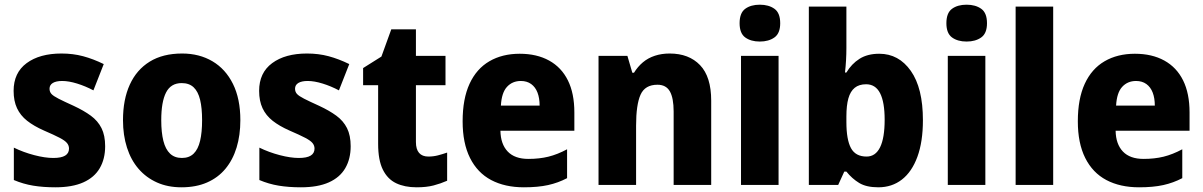

<svg xmlns="http://www.w3.org/2000/svg" viewBox="-20 -788 5127 818"><path d="M428 -165Q428 -111 405 -71.5Q382 -32 335 -11Q288 10 216 10Q164 10 121.5 3Q79 -4 39 -21V-159Q80 -139 126 -127Q172 -115 207 -115Q241 -115 257.5 -125Q274 -135 274 -155Q274 -168 265.5 -178.5Q257 -189 234 -201Q211 -213 167 -232Q124 -251 95.5 -273.5Q67 -296 52.5 -327Q38 -358 38 -401Q38 -478 93.5 -519Q149 -560 242 -560Q291 -560 334 -548.5Q377 -537 422 -515L378 -403Q344 -421 308.5 -432Q273 -443 245 -443Q219 -443 205 -434.5Q191 -426 191 -410Q191 -397 199 -388Q207 -379 229.5 -367.5Q252 -356 294 -337Q337 -317 367 -295Q397 -273 412.5 -242Q428 -211 428 -165Z M1004 -276Q1004 -212 988 -159.5Q972 -107 940.5 -69Q909 -31 862 -10.5Q815 10 753 10Q695 10 649 -10.5Q603 -31 570.5 -68.5Q538 -106 521 -159Q504 -212 504 -276Q504 -364 533 -427.5Q562 -491 618 -525.5Q674 -560 756 -560Q829 -560 885 -527Q941 -494 972.5 -430.5Q1004 -367 1004 -276ZM667 -276Q667 -224 676 -188Q685 -152 704.5 -133.5Q724 -115 755 -115Q786 -115 805 -133.5Q824 -152 832.5 -188Q841 -224 841 -276Q841 -328 832.5 -363Q824 -398 805 -416Q786 -434 754 -434Q708 -434 687.5 -394Q667 -354 667 -276Z M1474 -165Q1474 -111 1451 -71.5Q1428 -32 1381 -11Q1334 10 1262 10Q1210 10 1167.5 3Q1125 -4 1085 -21V-159Q1126 -139 1172 -127Q1218 -115 1253 -115Q1287 -115 1303.5 -125Q1320 -135 1320 -155Q1320 -168 1311.5 -178.5Q1303 -189 1280 -201Q1257 -213 1213 -232Q1170 -251 1141.5 -273.5Q1113 -296 1098.5 -327Q1084 -358 1084 -401Q1084 -478 1139.5 -519Q1195 -560 1288 -560Q1337 -560 1380 -548.5Q1423 -537 1468 -515L1424 -403Q1390 -421 1354.5 -432Q1319 -443 1291 -443Q1265 -443 1251 -434.5Q1237 -426 1237 -410Q1237 -397 1245 -388Q1253 -379 1275.5 -367.5Q1298 -356 1340 -337Q1383 -317 1413 -295Q1443 -273 1458.5 -242Q1474 -211 1474 -165Z M1805 -121Q1826 -121 1845.5 -126Q1865 -131 1885 -138V-18Q1858 -6 1827.5 2Q1797 10 1755 10Q1704 10 1667.5 -7.5Q1631 -25 1611 -65.5Q1591 -106 1591 -175V-425H1527V-498L1605 -547L1647 -663H1752V-550H1878V-425H1752V-183Q1752 -152 1765.5 -136.5Q1779 -121 1805 -121Z M2194 -559Q2267 -559 2319.5 -530Q2372 -501 2399.5 -445.5Q2427 -390 2427 -309V-231H2112Q2113 -174 2143 -142.5Q2173 -111 2231 -111Q2278 -111 2316.5 -120.5Q2355 -130 2396 -152V-29Q2358 -9 2315 0.5Q2272 10 2212 10Q2131 10 2072.5 -21Q2014 -52 1982.5 -115Q1951 -178 1951 -271Q1951 -367 1980.5 -431Q2010 -495 2065 -527Q2120 -559 2194 -559ZM2199 -443Q2163 -443 2140 -418Q2117 -393 2114 -338H2279Q2279 -370 2270 -393.5Q2261 -417 2243 -430Q2225 -443 2199 -443Z M2833 -560Q2915 -560 2962.5 -510.5Q3010 -461 3010 -359V0H2850V-313Q2850 -370 2834 -398.5Q2818 -427 2781 -427Q2728 -427 2709 -384.5Q2690 -342 2690 -253V0H2530V-550H2653L2674 -478H2681Q2697 -504 2719 -522.5Q2741 -541 2770 -550.5Q2799 -560 2833 -560Z M3297 -550V0H3137V-550ZM3217 -768Q3255 -768 3279.5 -750.5Q3304 -733 3304 -689Q3304 -646 3279.5 -628.5Q3255 -611 3217 -611Q3179 -611 3155 -628.5Q3131 -646 3131 -689Q3131 -733 3155 -750.5Q3179 -768 3217 -768Z M3586 -583Q3586 -558 3584.5 -531.5Q3583 -505 3580 -479H3586Q3608 -516 3642 -537.5Q3676 -559 3726 -559Q3809 -559 3860.5 -486Q3912 -413 3912 -276Q3912 -184 3888.5 -120Q3865 -56 3822.5 -23Q3780 10 3722 10Q3671 10 3640.5 -8.5Q3610 -27 3586 -57H3577L3551 0H3426V-760H3586ZM3670 -429Q3640 -429 3621.5 -414Q3603 -399 3594.5 -369Q3586 -339 3586 -292V-268Q3586 -193 3605.5 -157Q3625 -121 3672 -121Q3710 -121 3729.5 -160.5Q3749 -200 3749 -278Q3749 -353 3729.5 -391Q3710 -429 3670 -429Z M4178 -550V0H4018V-550ZM4098 -768Q4136 -768 4160.5 -750.5Q4185 -733 4185 -689Q4185 -646 4160.5 -628.5Q4136 -611 4098 -611Q4060 -611 4036 -628.5Q4012 -646 4012 -689Q4012 -733 4036 -750.5Q4060 -768 4098 -768Z M4467 0H4307V-760H4467Z M4815 -559Q4888 -559 4940.5 -530Q4993 -501 5020.5 -445.5Q5048 -390 5048 -309V-231H4733Q4734 -174 4764 -142.5Q4794 -111 4852 -111Q4899 -111 4937.5 -120.5Q4976 -130 5017 -152V-29Q4979 -9 4936 0.5Q4893 10 4833 10Q4752 10 4693.5 -21Q4635 -52 4603.5 -115Q4572 -178 4572 -271Q4572 -367 4601.5 -431Q4631 -495 4686 -527Q4741 -559 4815 -559ZM4820 -443Q4784 -443 4761 -418Q4738 -393 4735 -338H4900Q4900 -370 4891 -393.5Q4882 -417 4864 -430Q4846 -443 4820 -443Z"/></svg>

Font: Noto Sans Khmer SemiCondensed ExtraBold
Style: Regular
Weight: 800
Width: 4
Designer: Danh Hong and the Monotype Design Team
Foundry: Monotype Imaging Inc.
Version: Version 2.004